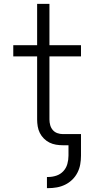

<svg xmlns="http://www.w3.org/2000/svg" viewBox="-20 -755 490 998"><path d="M224 223V165H230Q252 165 273 158Q294 151 309 135Q324 119 330 97.5Q336 76 336 54V0H307Q289 0 271 -3Q253 -6 237 -14Q221 -22 208 -35Q195 -48 187 -64Q179 -80 176 -98Q173 -116 173 -134V-462H49V-520H173V-735H237V-520H401V-462H237V-134Q237 -119 241 -104.5Q245 -90 254.5 -79Q264 -68 278 -63Q292 -58 307 -58H401V54Q401 77 397 99.5Q393 122 382.5 142.5Q372 163 355.5 179Q339 195 318.5 205Q298 215 275.5 219Q253 223 230 223Z"/></svg>

Font: Iosevka Etoile Light
Style: Regular
Weight: 300
Designer: Belleve Invis
Foundry: Belleve Invis
Version: Version 25.0.1; ttfautohint (v1.8.4)